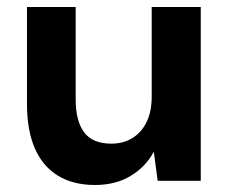

<svg xmlns="http://www.w3.org/2000/svg" viewBox="-20 -516 658 548"><path d="M251 12Q189 12 145.5 -14.5Q102 -41 79.5 -92.5Q57 -144 57 -219V-496H196V-232Q196 -171 220 -138.5Q244 -106 298 -106Q332 -106 358 -122Q384 -138 398.5 -168Q413 -198 413 -240V-496H553V0H430L419 -83Q396 -40 353 -14Q310 12 251 12Z"/></svg>

Font: DM Sans 24pt ExtraBold
Style: Regular
Weight: 800
Designer: Colophon Foundry, Jonny Pinhorn
Foundry: Colophon Foundry
Version: Version 4.004;gftools[0.9.30]